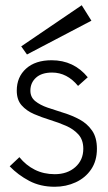

<svg xmlns="http://www.w3.org/2000/svg" viewBox="-20 -707 412 733"><path d="M189 6Q134 6 91.5 -16.5Q49 -39 17 -72L54 -107Q79 -76 113 -59Q147 -42 189 -42Q237 -42 267.5 -69Q298 -96 298 -139Q298 -173 279.5 -193.5Q261 -214 232.5 -226.5Q204 -239 171.5 -249Q139 -259 110 -271.5Q81 -284 62.5 -305Q44 -326 44 -361Q44 -413 79.5 -445Q115 -477 177 -477Q262 -477 315 -412L278 -379Q236 -430 179 -430Q139 -430 117.5 -410.5Q96 -391 96 -361Q96 -336 114.5 -321Q133 -306 162 -296Q191 -286 223.5 -276Q256 -266 284.5 -250.5Q313 -235 331.5 -208.5Q350 -182 350 -139Q350 -93 328 -60.5Q306 -28 269 -11Q232 6 189 6ZM83 -499 61 -530 292 -687 329 -628Z"/></svg>

Font: Lil Grotesk Light
Style: Regular
Weight: 300
Designer: Bastien Sozeau
Foundry: NBR — Bastien Sozeau
Version: Version 3.003; ttfautohint (v1.8.4.7-5d5b);gftools[0.9.33]